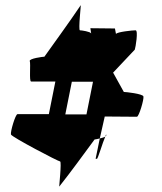

<svg xmlns="http://www.w3.org/2000/svg" viewBox="-20 -728 622 735"><path d="M22 -213C26 -203 203 -110 210 -110C217 -110 205 -6 207 -14C253 -72 297 -133 342 -194C344 -194 354 -196 362 -198L381 -282L504 -281C512 -281 532 -349 529 -359C526 -369 462 -376 454 -376L413 -450L496 -538C499 -546 510 -612 499 -612C488 -612 428 -606 424 -598L420 -619L326 -620L329 -600C326 -607 292 -612 286 -612C279 -612 291 -715 289 -708C244 -641 196 -576 150 -511C145 -511 90 -504 94 -494C98 -484 91 -416 99 -416H192L167 -291H47C39 -291 19 -223 22 -213ZM230 -290 255 -415H336L311 -290ZM346 -120H351C355 -120 373 -183 383 -205C378 -202 370 -200 362 -198ZM383 -205C385 -207 388 -210 387 -212C386 -214 385 -211 383 -205Z"/></svg>

Font: Ampere
Style: SCSuCnd
Weight: 400
Version: Version 1